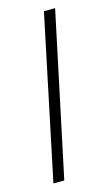

<svg xmlns="http://www.w3.org/2000/svg" viewBox="-88 -545 323 580"><g transform="rotate(-15 73.5 -255.0)"><path d="M5 0 112 -510H147L39 0Z"/></g></svg>

Font: Saira ExtraCondensed Thin
Style: Italic
Weight: 250
Width: 2
Italic angle: -12°
Designer: Hector Gatti with collaboration of the Omnibus-Type team
Foundry: Omnibus-Type
Version: Version 1.101